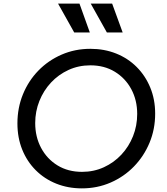

<svg xmlns="http://www.w3.org/2000/svg" viewBox="-20 -1026 921 1058"><path d="M431 12Q355 12 290 -14Q225 -40 177 -88Q129 -136 102.5 -201.5Q76 -267 76 -346Q76 -432 106.5 -506.5Q137 -581 191.5 -637Q246 -693 319.5 -725Q393 -757 478 -757Q555 -757 620 -731Q685 -705 733 -657Q781 -609 808 -543.5Q835 -478 835 -400Q835 -314 804 -239.5Q773 -165 718 -108.5Q663 -52 589.5 -20Q516 12 431 12ZM432 -79Q497 -79 552.5 -104.5Q608 -130 649 -174Q690 -218 713 -275.5Q736 -333 736 -398Q736 -474 703.5 -534.5Q671 -595 613 -630.5Q555 -666 478 -666Q413 -666 357.5 -640.5Q302 -615 261 -571Q220 -527 197 -469.5Q174 -412 174 -348Q174 -272 206.5 -211Q239 -150 297 -114.5Q355 -79 432 -79ZM389 -847 300 -1006H418L475 -847ZM569 -847 480 -1006H598L656 -847Z"/></svg>

Font: Plus Jakarta Sans Medium
Style: Italic
Weight: 500
Italic angle: -8°
Designer: Gumpita Rahayu
Foundry: Tokotype
Version: Version 2.071; ttfautohint (v1.8.4.7-5d5b);gftools[0.9.29]